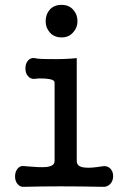

<svg xmlns="http://www.w3.org/2000/svg" viewBox="-20 -758 510 778"><path d="M229.5 -738.3Q198.2 -738.3 180.7 -717.8Q165 -699.2 165 -671.9Q165 -646.5 180.7 -627.9Q198.2 -606.4 229.5 -606.4Q259.8 -606.4 277.3 -627.9Q293.9 -646.5 293.9 -671.9Q293.9 -699.2 277.3 -717.8Q259.8 -738.3 229.5 -738.3ZM201.2 -423.8V-105.5Q201.2 -84 165 -81.1Q143.6 -79.1 87.9 -84L79.1 -85Q61.5 -87.9 50.8 -74.2Q41 -61.5 41 -43Q41 -24.4 50.8 -12.7Q61.5 1 79.1 -1Q143.6 -2.9 226.6 -2.9Q309.6 -2.9 393.6 -1Q414.1 1 426.8 -12.7Q438.5 -25.4 438.5 -43.9Q438.5 -63.5 426.8 -75.2Q414.1 -87.9 393.6 -84Q347.7 -76.2 323.2 -79.1Q291 -82 291 -105.5V-522.5Q243.2 -517.6 185.5 -518.6Q129.9 -518.6 122.1 -522.5Q103.5 -525.4 92.8 -511.7Q83 -500 83 -480.5Q83 -461.9 92.8 -450.2Q103.5 -436.5 122.1 -438.5Q137.7 -441.4 165 -439.5Q201.2 -436.5 201.2 -423.8Z"/></svg>

Font: Gungsuh
Style: Regular
Weight: 400
Version: Version 2.21